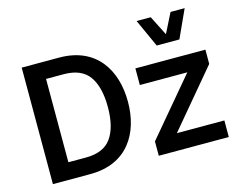

<svg xmlns="http://www.w3.org/2000/svg" viewBox="-106 -948 1379 1110"><g transform="rotate(-15 583.0 -393.0)"><path d="M623.5 -348.6C623.5 -537.1 527.8 -697.3 305.2 -697.3H81.1V0H305.2C527.8 0 623.5 -160.2 623.5 -348.6ZM503.4 -348.6C503.4 -269 488.3 -207.5 457.5 -164.1C426.8 -120.6 376 -99.1 305.2 -99.1H200.2V-597.7H305.2C376 -597.7 426.8 -576.2 457.5 -533.2C488.3 -489.7 503.4 -428.2 503.4 -348.6ZM999 -423.3 714.8 -85.9V0H1133.8V-99.1H849.6L1133.8 -437.5V-522.9H714.8V-423.3ZM868.2 -618.7H1003.9L1080.1 -785.6H995.6L936.5 -668L877 -785.6H792.5Z"/></g></svg>

Font: Estedad SemiBold
Style: Regular
Weight: 600
Designer: Amin Abedi
Version: Version 7.3